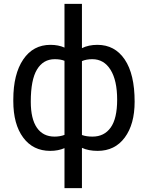

<svg xmlns="http://www.w3.org/2000/svg" viewBox="-20 -770 765 993"><path d="M48.8 -254.4Q48.8 -386.7 100.1 -462.4Q151.4 -538.1 240.7 -538.1Q282.2 -538.1 313.5 -523.9V-750H403.8V-521Q438 -538.1 483.9 -538.1Q573.7 -538.1 625 -462.4Q676.3 -386.7 676.3 -244.1Q676.3 -127.4 625.2 -58.6Q574.2 10.3 484.9 10.3Q437.5 10.3 403.8 -5.4V203.1H313.5V-3.9Q281.2 10.3 239.7 10.3Q150.9 10.3 99.9 -58.6Q48.8 -127.4 48.8 -247.1ZM585.9 -254.4Q585.9 -354 551.8 -408.9Q517.6 -463.9 457.5 -463.9Q426.8 -463.9 403.8 -454.1V-71.8Q425.8 -63.5 458.5 -63.5Q519 -63.5 552.5 -110.4Q585.9 -157.2 585.9 -254.4ZM139.2 -244.1Q139.2 -155.3 170.9 -109.4Q202.6 -63.5 262.2 -63.5Q290.5 -63.5 313.5 -72.3V-455.6Q293 -463.9 263.2 -463.9Q203.6 -463.9 171.4 -410.6Q139.2 -357.4 139.2 -244.1Z"/></svg>

Font: RobotoInd
Style: Regular
Weight: 400
Designer: Google
Version: Version 2.001101; 2014